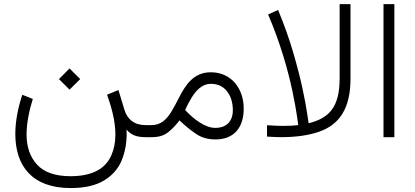

<svg xmlns="http://www.w3.org/2000/svg" viewBox="-20 -678 2051 949"><path d="M271.5 -287.1 323.7 -234.9 376.5 -287.1 323.7 -339.8ZM329.1 192.9C253.4 192.9 198.2 173.8 163.6 136.2C128.9 98.6 111.3 48.8 111.3 -13.2C111.3 -70.3 124.5 -131.8 142.1 -189L90.3 -209.5C68.8 -145.5 55.7 -78.1 55.7 -16.1C55.7 141.6 138.2 251.5 329.1 251.5C397.5 251.5 452.1 239.3 493.7 214.4C535.2 189.5 564 156.2 581.1 115.7C597.7 75.2 606 30.8 606 -16.6C606 -23.4 606 -30.3 605.5 -37.6C628.4 -9.8 656.7 0 700.2 0H723.6V-59.6H699.2C642.6 -59.6 609.9 -88.9 595.7 -133.3L565.4 -232.9L509.3 -210C519.5 -181.6 529.3 -149.9 537.6 -115.2C545.9 -80.1 550.3 -45.4 550.3 -11.7C550.3 25.9 543.5 60.1 529.8 90.8C502.4 152.8 440.4 192.9 329.1 192.9Z M1044.9 11.2C1134.3 11.2 1184.6 -44.9 1184.6 -141.1C1184.6 -242.2 1121.6 -320.8 1022 -320.8C936 -320.8 895.5 -256.8 862.3 -190.4C851.1 -168 839.4 -147 827.6 -127C803.7 -87.4 774.4 -59.6 729 -59.6H704.1V0H730C763.7 0 790.5 -7.8 810.5 -23.9C830.6 -39.6 849.1 -59.1 867.2 -83C893.1 -58.1 919.9 -36.1 947.8 -17.1C975.1 2 1007.3 11.2 1044.9 11.2ZM1021.5 -263.7C1056.6 -263.7 1083.5 -251 1102.5 -226.1C1121.6 -201.2 1130.9 -169.9 1130.9 -133.3C1130.9 -78.1 1099.1 -45.9 1043.9 -45.9C1020 -45.9 993.7 -55.2 964.8 -74.2C941.9 -88.9 918.9 -108.9 895 -134.3C903.3 -153.3 913.6 -172.4 925.3 -192.4C948.7 -231.9 980 -263.7 1021.5 -263.7Z M1368.7 0C1441.9 0 1504.4 -8.8 1555.7 -26.4C1658.2 -61.5 1712.4 -142.6 1712.4 -288.6V-657.7H1658.7V-290C1658.7 -144 1603 -93.3 1505.4 -68.8C1505.4 -68.8 1502.9 -84.5 1498.5 -115.2C1494.1 -146 1486.3 -188 1475.1 -240.7C1463.9 -293.5 1448.2 -353.5 1428.7 -420.4C1409.2 -487.3 1384.3 -556.6 1354.5 -628.9L1305.2 -606.4C1365.7 -465.8 1403.3 -331.1 1425.3 -228C1436 -176.3 1443.4 -135.3 1447.8 -105C1452.1 -74.7 1454.1 -59.6 1454.1 -59.6C1433.1 -57.1 1413.6 -55.7 1378.4 -55.7C1354.5 -55.7 1332.5 -57.1 1299.8 -59.1V-2.9C1323.7 -1.5 1346.7 0 1368.7 0Z M1875.5 -657.7V0H1929.2V-657.7Z"/></svg>

Font: Vazirmatn ExtraLight
Style: Regular
Weight: 200
Designer: Saber Rastikerdar
Foundry: Saber Rastikerdar
Version: Version 33.003